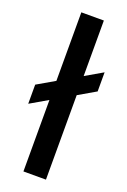

<svg xmlns="http://www.w3.org/2000/svg" viewBox="-164 -776 546 825"><g transform="rotate(20 109.0 -364.0)"><path d="M161.1 -473.6V-727.5H58.1V-414.1L-22 -367.7V-280.3L58.1 -326.7V0H161.1V-386.2L240.2 -432.1V-519.5Z"/></g></svg>

Font: Inteeer Medium
Style: Regular
Weight: 500
Designer: Rasmus Andersson
Foundry: rsms
Version: Version 4.001;Glyphs 3.4 (3402)